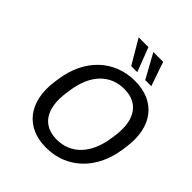

<svg xmlns="http://www.w3.org/2000/svg" viewBox="-254 -1115 1286 1286"><g transform="rotate(45 389.0 -471.5)"><path d="M396.5 9.8C589.4 9.8 737.3 -125.5 768.6 -345.7L772.9 -375C804.2 -593.8 695.8 -728.5 502 -728.5C308.6 -728.5 161.6 -593.3 130.4 -375L126 -345.7C94.7 -126.5 203.6 9.8 396.5 9.8ZM409.2 -79.1C275.9 -79.1 209.5 -175.3 233.9 -345.7L238.3 -375C262.2 -544.4 356 -639.6 489.3 -639.6C623 -639.6 689.9 -543.9 666 -375L661.6 -345.7C637.2 -175.8 542.5 -79.1 409.2 -79.1ZM604 -780.3 544.9 -951.7H452.1L546.4 -780.3ZM471.2 -780.3 405.3 -951.7H313L413.6 -780.3Z"/></g></svg>

Font: Winston
Style: Italic
Weight: 400
Italic angle: -8.13011°
Designer: Vernon Adams, Kim Jin-seong, David Berlow, Cristiano Sobral
Foundry: The Winston Project Authors
Version: Version 3.004